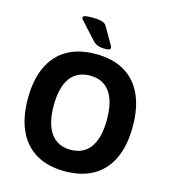

<svg xmlns="http://www.w3.org/2000/svg" viewBox="-117 -884 869 984"><g transform="rotate(15 317.5 -392.0)"><path d="M39.1 0ZM39.1 -304.2Q39.1 -403.8 71.5 -473.4Q104 -543 166.3 -578.9Q228.5 -614.7 317.4 -614.7Q406.7 -614.7 469 -578.9Q531.2 -543 563.5 -473.4Q595.7 -403.8 595.7 -304.2Q595.7 -204.1 563.5 -134.5Q531.2 -64.9 469 -28.8Q406.7 7.3 317.4 7.3Q228.5 7.3 166.3 -28.8Q104 -64.9 71.5 -134.5Q39.1 -204.1 39.1 -304.2ZM458.5 -304.2Q458.5 -400.4 422.9 -450.2Q387.2 -500 317.4 -500Q248 -500 212.2 -450Q176.3 -399.9 176.3 -304.2Q176.3 -208 212.4 -157.5Q248.5 -106.9 317.4 -106.9Q387.2 -106.9 422.9 -157.5Q458.5 -208 458.5 -304.2ZM291.5 -674.3 232.4 -738.3Q210.4 -762.2 206.1 -767.8Q201.7 -773.4 201.7 -778.3Q201.7 -785.2 213.6 -787.8Q225.6 -790.5 253.4 -790.5Q282.2 -790.5 301 -785.4Q319.8 -780.3 327.1 -767.1L363.3 -704.6Q372.1 -689.9 377.7 -679.7Q383.3 -669.4 383.3 -665.5Q383.3 -658.2 377.7 -655.3Q372.1 -652.3 356.4 -652.3Q329.1 -652.3 314.7 -658.4Q300.3 -664.6 291.5 -674.3Z"/></g></svg>

Font: Jaldi
Style: Bold
Weight: 400
Designer: Pablo Cosgaya and Nicolas Silva
Foundry: Omnibus-Type
Version: Version 1.007